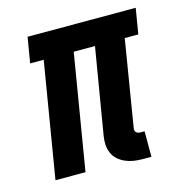

<svg xmlns="http://www.w3.org/2000/svg" viewBox="-86 -610 671 698"><g transform="rotate(-15 250.0 -261.0)"><path d="M368 8Q351 8 334.5 5.5Q318 3 303 -3.5Q288 -10 276 -20.5Q264 -31 257.5 -46Q251 -61 250 -77.5Q249 -94 252 -111L306 -434H226L154 0H41L113 -434H62L78 -530H485L469 -434H418L365 -111Q364 -107 364.5 -102Q365 -97 368 -94Q371 -91 375 -89.5Q379 -88 384 -88H400V8Z"/></g></svg>

Font: Iosevka Slab
Style: Bold Italic
Weight: 700
Italic angle: -9°
Monospace: yes
Designer: Belleve Invis
Foundry: Belleve Invis
Version: Version 11.1.0; ttfautohint (v1.8.3)